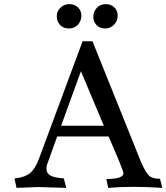

<svg xmlns="http://www.w3.org/2000/svg" viewBox="-20 -910 806 930"><path d="M550 -834Q550 -808 532 -790Q514 -772 490 -772Q464 -772 448 -788Q432 -804 432 -829Q432 -854 449 -872Q466 -890 492 -890Q518 -890 534 -874Q550 -858 550 -834ZM374 -834Q374 -808 357 -790Q340 -772 314 -772Q288 -772 272 -788Q256 -804 255 -829Q254 -854 272 -872Q290 -890 316 -890Q342 -890 358 -874Q374 -858 374 -834ZM372 -565 276 -301H483ZM164 -4 60 0 50 -46H56Q102 -52 126 -72Q150 -92 168 -139L380 -710H428L664 -123Q686 -74 702 -59Q718 -44 755 -44L766 0Q688 -5 626 -5Q564 -5 504 0L495 -43H499Q578 -44 578 -71Q578 -84 506 -249H257L208 -113Q205 -101 205 -92Q205 -71 224 -60Q243 -49 289 -46L301 0Z"/></svg>

Font: Lusitana
Style: Regular
Weight: 400
Designer: Ana Paula Megda
Foundry: Ana Paula Megda
Version: Version 1.001; ttfautohint (v1.4.1)